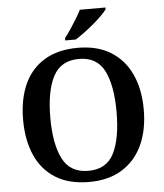

<svg xmlns="http://www.w3.org/2000/svg" viewBox="-61 -985 894 1048"><g transform="rotate(-5 386.0 -460.5)"><path d="M386 10Q275 10 201.5 -36Q128 -82 91.5 -165Q55 -248 55 -359Q55 -470 91.5 -552Q128 -634 202 -679.5Q276 -725 387 -725Q493 -725 566.5 -679.5Q640 -634 678 -551.5Q716 -469 716 -358Q716 -247 678 -164.5Q640 -82 566 -36Q492 10 386 10ZM386 -51Q486 -51 526.5 -132Q567 -213 567 -358Q567 -503 526.5 -583.5Q486 -664 387 -664Q288 -664 246 -583.5Q204 -503 204 -358Q204 -213 245.5 -132Q287 -51 386 -51ZM322 -784Q337 -803 354.5 -829Q372 -855 388.5 -882Q405 -909 416 -931H556V-921Q547 -908 527 -888Q507 -868 481 -846Q455 -824 428.5 -804.5Q402 -785 380 -771H322Z"/></g></svg>

Font: Noto Serif Tibetan SemiBold
Style: Regular
Weight: 600
Designer: Monotype Design Team
Foundry: Monotype Imaging Inc.
Version: Version 2.103; ttfautohint (v1.8.4.7-5d5b)